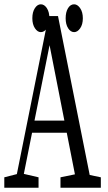

<svg xmlns="http://www.w3.org/2000/svg" viewBox="-31 -886 508 906"><path d="M-10.7 0V-49.3L60.1 -67.4H73.2L150.9 -49.3V0ZM35.6 0 198.2 -810.1H242.7L404.3 0H335L195.8 -709H210L206.5 -690.9L68.4 0ZM109.9 -259.8V-316.9H311V-259.8ZM254.4 0V-49.3L342.3 -67.4H358.4L444.8 -49.3V0ZM161.6 -734.4Q146 -734.4 133.8 -752.7Q121.6 -771 121.6 -799.8Q121.6 -829.1 133.5 -847.4Q145.5 -865.7 161.6 -865.7Q178.2 -865.7 190.2 -847.4Q202.1 -829.1 202.1 -799.8Q202.1 -770.5 190.2 -752.4Q178.2 -734.4 161.6 -734.4ZM318.8 -734.4Q302.2 -734.4 290.5 -752.7Q278.8 -771 278.8 -799.8Q278.8 -829.1 290 -847.4Q301.3 -865.7 318.8 -865.7Q334.5 -865.7 347.2 -847.4Q359.9 -829.1 359.9 -799.8Q359.9 -770.5 347.2 -752.4Q334.5 -734.4 318.8 -734.4Z"/></svg>

Font: Scarab Serif
Style: Condensed
Weight: 400
Designer: John Roberts
Foundry: Scarab
Version: 1.0